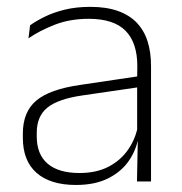

<svg xmlns="http://www.w3.org/2000/svg" viewBox="-20 -516 518 546"><path d="M369.5 0 372 -125 370 -131.5V-290L370.5 -328Q370.5 -394.5 337 -428.5Q303.5 -462.5 232.5 -462.5Q178.5 -462.5 135.2 -445.5Q92 -428.5 61 -407L65.5 -444Q82 -456 106.8 -468.2Q131.5 -480.5 164 -488.5Q196.5 -496.5 237 -496.5Q282 -496.5 314.8 -485Q347.5 -473.5 368.5 -451.8Q389.5 -430 399.5 -399Q409.5 -368 409.5 -328.5V0ZM196 10Q123.5 10 84.2 -24.2Q45 -58.5 45 -124V-136.5Q45 -197.5 83 -229.8Q121 -262 208 -274.5L379.5 -300L381.5 -269L213.5 -244.5Q145 -234.5 114.8 -210Q84.5 -185.5 84.5 -138.5V-128Q84.5 -77 115.5 -50.5Q146.5 -24 206 -24Q254.5 -24 289.2 -42.2Q324 -60.5 345.2 -91.8Q366.5 -123 373 -162L383.5 -131H374.5Q369.5 -94 348.5 -61.8Q327.5 -29.5 289.5 -9.8Q251.5 10 196 10Z"/></svg>

Font: Anek Bangla ExtraLight
Style: Regular
Weight: 250
Designer: Sulekha Rajkumar (Bangla), Yesha Goshar (Latin)
Foundry: Ek Type
Version: Version 1.003